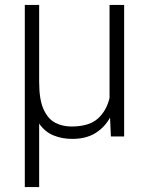

<svg xmlns="http://www.w3.org/2000/svg" viewBox="-20 -548 597 771"><path d="M79.6 -528.3H137.2V-219.7Q137.2 -147 155.3 -108.2Q173.3 -69.3 202.6 -54.7Q231.9 -40 266.1 -40Q337.4 -40 372.6 -71.5Q407.7 -103 419.9 -154.8V-528.3H478.5V0H425.3L421.9 -75.7Q399.4 -35.6 362.1 -12.9Q324.7 9.8 270 9.8Q229.5 9.8 195.1 -4.2Q160.6 -18.1 137.2 -51.8V203.1H79.6Z"/></svg>

Font: Vazirmatn UI FD ExtraLight
Style: Regular
Weight: 200
Designer: Saber Rastikerdar
Foundry: Saber Rastikerdar
Version: Version 33.003